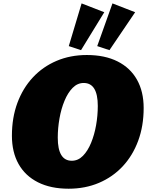

<svg xmlns="http://www.w3.org/2000/svg" viewBox="-20 -1123 893 1157"><path d="M393.6 14.2Q285.6 14.2 209 -24.4Q132.3 -63 92 -134.5Q51.8 -206.1 51.8 -305.2Q51.8 -413.6 84.7 -502.7Q117.7 -591.8 178 -656.5Q238.3 -721.2 321 -756.3Q403.8 -791.5 503.4 -791.5Q611.8 -791.5 688.5 -752.9Q765.1 -714.4 805.4 -642.8Q845.7 -571.3 845.7 -472.2Q845.7 -363.8 812.7 -274.7Q779.8 -185.5 719.5 -120.8Q659.2 -56.2 576.2 -21Q493.2 14.2 393.6 14.2ZM412.6 -154.3Q450.7 -154.3 479.7 -183.8Q508.8 -213.4 528.8 -262Q548.8 -310.5 559.1 -368.7Q569.3 -426.8 569.3 -484.4Q569.3 -623 484.4 -623Q446.8 -623 417.7 -593.5Q388.7 -564 368.7 -515.6Q348.6 -467.3 338.4 -408.9Q328.1 -350.6 328.1 -293.5Q328.1 -154.3 412.6 -154.3ZM639.6 -820.8 565.9 -845.2 657.7 -1102.5 794.4 -1049.3ZM468.3 -820.8 394.5 -845.2 471.7 -1102.5 608.4 -1049.3Z"/></svg>

Font: Bevan
Style: Italic
Weight: 400
Italic angle: -10°
Designer: Vernon Adams
Foundry: Vernon Adams
Version: Version 2.100; ttfautohint (v1.8.3)